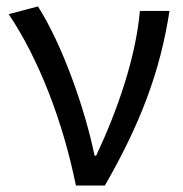

<svg xmlns="http://www.w3.org/2000/svg" viewBox="-20 -577 568 597"><path d="M216 0H306C416 -191 478 -354 507 -543H415C402 -397 345 -233 279 -93H274C244 -240 173 -440 98 -557L7 -533C100 -395 176 -199 216 0Z"/></svg>

Font: Microsoft YaHei
Style: Regular
Weight: 400
Designer: Ryoko NISHIZUKA 西塚涼子 (kana, bopomofo & ideographs); Paul D. Hunt (Latin, Greek & Cyrillic); Sandoll Communications 산돌커뮤니
Foundry: Adobe
Version: Version 2.001;hotconv 1.0.111;makeotfexe 2.5.65597